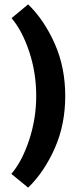

<svg xmlns="http://www.w3.org/2000/svg" viewBox="-20 -734 375 880"><path d="M32 63Q81 6 113.5 -92Q146 -190 146 -294Q146 -401 114 -497Q82 -593 33 -651L109 -714Q183 -642 231 -533.5Q279 -425 279 -294Q279 -163 231 -54.5Q183 54 109 126Z"/></svg>

Font: MartelSansBold
Style: Bold
Weight: 700
Designer: Dan Reynolds and Mathieu Réguer
Foundry: Dan Reynolds and Mathieu Réguer
Version: Version 1.002; ttfautohint (v1.1) -l 5 -r 5 -G 72 -x 0 -D la